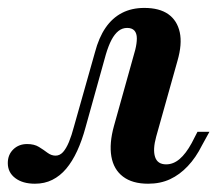

<svg xmlns="http://www.w3.org/2000/svg" viewBox="-51 -448 553 480"><path d="M36.3 11.3Q5.6 11.3 -12.9 -2.8Q-31.5 -16.9 -31.5 -40.3Q-31.5 -61.3 -17.7 -74.6Q-4 -87.9 16.9 -87.9Q34.7 -87.9 46.4 -80.6Q58.1 -73.4 67.7 -66.1Q77.4 -58.9 87.9 -58.9Q98.4 -58.9 106.5 -67.7Q114.5 -76.6 121.4 -93.1Q128.2 -109.7 133.9 -131.5L186.3 -316.9Q196 -354 212.9 -378.6Q229.8 -403.2 254 -415.7Q278.2 -428.2 309.7 -428.2Q347.6 -428.2 369.8 -412.5Q391.9 -396.8 398.4 -367.3Q404.8 -337.9 392.7 -296L339.5 -106.5Q330.6 -74.2 336.7 -55.6Q342.7 -37.1 364.5 -37.1Q382.3 -37.1 398 -50.4Q413.7 -63.7 428.2 -90.3L442.7 -118.5H472.6L454 -84.7Q438.7 -54 418.5 -32.7Q398.4 -11.3 374.2 0Q350 11.3 319.4 11.3Q279.8 11.3 256.5 -6.5Q233.1 -24.2 227.4 -56.9Q221.8 -89.5 233.9 -133.1L287.1 -323.4Q291.1 -339.5 291.1 -352Q291.1 -364.5 285.1 -371.4Q279 -378.2 266.9 -378.2Q254.8 -378.2 245.2 -370.6Q235.5 -362.9 227.8 -348.4Q220.2 -333.9 213.7 -312.1L162.9 -129.8Q154 -96.8 141.9 -70.6Q129.8 -44.4 114.5 -26.2Q99.2 -8.1 79.8 1.6Q60.5 11.3 36.3 11.3Z"/></svg>

Font: Playfair 5pt SemiExpanded Light
Style: Bold Italic
Weight: 700
Italic angle: -15.6°
Version: Version 2.001;gftools[0.9.30]